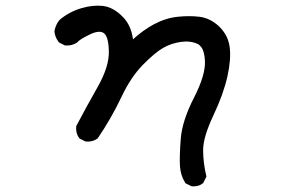

<svg xmlns="http://www.w3.org/2000/svg" viewBox="-20 -526 1040 683"><path d="M660.6 136.2 641.1 126.5 639.6 125.5 638.7 124Q630.4 110.8 625.7 95.7Q621.1 80.6 620.1 64Q618.2 31.2 623 -32.2Q627.9 -96.2 670.4 -179.2Q711.9 -260.3 709 -310.1Q708.5 -318.8 707.5 -325.9Q706.5 -333 704.8 -339.1Q703.1 -345.2 700.9 -350.1Q698.7 -355 695.8 -358.6Q692.9 -362.3 689.7 -365.2Q686.5 -368.2 683.1 -369.6Q670.9 -375.5 656 -377.4Q641.1 -379.4 623.8 -377Q606.4 -374.5 590.3 -369.1Q574.2 -363.8 559.6 -355.2Q544.9 -346.7 526.9 -331.5Q508.8 -316.4 487.8 -294.9Q466.3 -272.9 447 -243.9Q427.7 -214.8 410.6 -178.2Q375 -103.5 328.1 -34.7L327.6 -34.2L326.7 -33.2Q309.6 -20.5 285.6 -22.5H284.7L283.7 -22.9L264.2 -32.7L262.7 -33.7L261.7 -34.7Q249 -51.8 251 -75.7V-76.7L251.5 -78.1Q288.6 -148.4 329.1 -219.7Q368.2 -289.6 367.2 -342.8Q366.2 -394.5 350.1 -407.7Q334 -419.9 300.3 -403.8Q264.6 -386.7 255.4 -376L254.9 -375.5L254.4 -375Q235.8 -362.3 212.4 -364.3H211.4L210.4 -364.7L190.9 -374.5L189.5 -375.5L188.5 -376.5Q184.6 -381.8 181.4 -387.9Q178.2 -394 176.3 -400.6Q174.3 -407.2 173.8 -414.6V-415V-416Q174.3 -418.5 174.8 -420.7Q175.3 -422.9 176 -425Q176.8 -427.2 177.5 -429.4Q178.2 -431.6 179 -433.6Q179.7 -435.5 180.7 -437.5Q181.6 -439.5 182.6 -441.4Q183.6 -443.4 184.8 -445.3Q186 -447.3 187.3 -449Q188.5 -450.7 189.9 -452.4Q191.4 -454.1 192.9 -456.1L193.4 -456.5Q210.4 -470.7 229.5 -480.7Q248.5 -490.7 269.3 -496.8Q290 -502.9 309.3 -504.9Q328.6 -506.8 346.2 -504.9Q382.8 -500.5 416 -466.8Q446.3 -437 453.1 -386.2Q488.8 -418.5 526.4 -439Q569.3 -461.9 611.8 -466.3Q653.3 -470.7 689.9 -466.3Q728 -461.4 759.3 -432.1Q774.9 -417 784.4 -398.9Q793.9 -380.9 796.9 -359.4Q799.8 -337.9 797.9 -311.8Q795.9 -285.6 789.1 -254.6Q782.2 -223.6 769.5 -188.2Q756.8 -152.8 738.3 -113.8Q702.1 -36.6 702.6 8.8Q702.6 31.7 705.6 54.7Q708.5 77.6 713.9 100.1L714.4 102.1L713.4 104L703.6 123.5L703.1 125L702.1 125.5Q696.8 129.9 690.7 132.6Q684.6 135.3 677.5 136.2Q670.4 137.2 662.6 136.7H661.6Z"/></svg>

Font: NaikaiFont
Style: SemiBold
Weight: 600
Version: Version 1.89